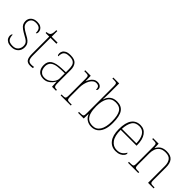

<svg xmlns="http://www.w3.org/2000/svg" viewBox="181 -1838 2927 2927"><g transform="rotate(45 1644.5 -375.0)"><path d="M206 10Q150 10 119.5 -7Q89 -24 77 -48.5Q65 -73 65 -95Q65 -109 67.5 -118.5Q70 -128 74.5 -132.5Q79 -137 86 -137Q86 -80 110.5 -47.5Q135 -15 206 -15Q265 -15 295 -50Q325 -85 325 -132Q325 -156 318 -175.5Q311 -195 290.5 -213Q270 -231 229 -252Q171 -284 137.5 -308.5Q104 -333 90 -359.5Q76 -386 76 -422Q76 -475 113 -508.5Q150 -542 214 -542Q259 -542 286.5 -527Q314 -512 326 -489.5Q338 -467 338 -445Q338 -426 333 -415.5Q328 -405 317 -405Q317 -470 289 -493.5Q261 -517 211 -517Q156 -517 130 -489.5Q104 -462 104 -421Q104 -374 137 -344.5Q170 -315 231 -283Q282 -257 308 -233.5Q334 -210 343.5 -185.5Q353 -161 353 -131Q353 -68 312 -29Q271 10 206 10Z M607 10Q549 10 524.5 -24Q500 -58 500 -141V-511H422V-531Q443 -531 458.5 -536.5Q474 -542 484 -551Q494 -560 501 -584Q508 -608 508 -657H528V-536H655V-511H528V-132Q528 -68 546 -41.5Q564 -15 606 -15Q623 -15 635.5 -16Q648 -17 664 -20V5Q648 8 634.5 9Q621 10 607 10Z M888 10Q849 10 817 -6.5Q785 -23 766 -58Q747 -93 747 -146Q747 -225 803.5 -262Q860 -299 981 -303L1064 -306V-371Q1064 -414 1055 -446.5Q1046 -479 1018 -498Q990 -517 933 -517Q884 -517 857 -502.5Q830 -488 820 -460.5Q810 -433 810 -395Q800 -395 794.5 -406Q789 -417 789 -441Q789 -462 801 -485.5Q813 -509 844.5 -525.5Q876 -542 933 -542Q1021 -542 1056.5 -499.5Q1092 -457 1092 -386V-110Q1092 -73 1095.5 -53.5Q1099 -34 1111 -27Q1123 -20 1150 -20H1157V0H1071L1065 -104H1063Q1052 -83 1029.5 -56Q1007 -29 972 -9.5Q937 10 888 10ZM892 -15Q941 -15 979.5 -40Q1018 -65 1041 -101Q1064 -137 1064 -170V-283L978 -280Q900 -278 856 -261Q812 -244 793.5 -214.5Q775 -185 775 -145Q775 -111 786.5 -81.5Q798 -52 824 -33.5Q850 -15 892 -15Z M1257 0V-20H1279Q1309 -20 1323.5 -24Q1338 -28 1342 -44.5Q1346 -61 1346 -98V-442Q1346 -477 1342 -492.5Q1338 -508 1322 -512Q1306 -516 1269 -516H1251V-536H1370L1373 -424H1375Q1387 -453 1404.5 -480.5Q1422 -508 1449 -526Q1476 -544 1514 -544Q1552 -544 1575 -524.5Q1598 -505 1598 -476Q1598 -463 1593 -453Q1588 -443 1577 -443Q1577 -472 1569.5 -488.5Q1562 -505 1547 -512Q1532 -519 1509 -519Q1480 -519 1455 -500Q1430 -481 1412 -448Q1394 -415 1384 -372.5Q1374 -330 1374 -284V-98Q1374 -61 1378.5 -44.5Q1383 -28 1397 -24Q1411 -20 1441 -20H1476V0Z M1926 10Q1869 10 1825.5 -18Q1782 -46 1761 -99H1758L1755 0H1633V-20H1654Q1691 -20 1707 -24Q1723 -28 1727 -43.5Q1731 -59 1731 -94V-662Q1731 -699 1727 -715.5Q1723 -732 1708.5 -736Q1694 -740 1664 -740H1633V-760H1759V-560Q1759 -541 1758.5 -515.5Q1758 -490 1757 -463.5Q1756 -437 1754 -414H1757Q1777 -476 1820.5 -510Q1864 -544 1933 -544Q2029 -544 2074 -478Q2119 -412 2119 -267Q2119 -175 2095 -113.5Q2071 -52 2027.5 -21Q1984 10 1926 10ZM1930 -15Q2007 -15 2049 -81.5Q2091 -148 2091 -270Q2091 -400 2054 -459.5Q2017 -519 1929 -519Q1841 -519 1799.5 -452Q1758 -385 1758 -269Q1758 -190 1774 -133Q1790 -76 1827.5 -45.5Q1865 -15 1930 -15Z M2449 10Q2356 10 2301.5 -60.5Q2247 -131 2247 -262Q2247 -404 2297 -473Q2347 -542 2440 -542Q2523 -542 2570.5 -475.5Q2618 -409 2618 -290V-276H2276Q2275 -146 2323.5 -80.5Q2372 -15 2450 -15Q2507 -15 2542 -40.5Q2577 -66 2594 -103Q2599 -100 2601 -96Q2603 -92 2603 -85Q2603 -68 2585.5 -45.5Q2568 -23 2534 -6.5Q2500 10 2449 10ZM2590 -300Q2589 -397 2551 -457Q2513 -517 2439 -517Q2355 -517 2319 -458Q2283 -399 2278 -300Z M2710 0V-20H2733Q2770 -20 2786 -24Q2802 -28 2806 -43.5Q2810 -59 2810 -94V-442Q2810 -477 2806 -492.5Q2802 -508 2787.5 -512Q2773 -516 2743 -516H2715V-536H2834L2837 -449H2841Q2871 -502 2910.5 -522Q2950 -542 3005 -542Q3091 -542 3130.5 -496.5Q3170 -451 3170 -357V-94Q3170 -59 3174 -43.5Q3178 -28 3194.5 -24Q3211 -20 3247 -20H3262V0H3142V-365Q3142 -432 3111.5 -474.5Q3081 -517 3005 -517Q2940 -517 2903.5 -490Q2867 -463 2852.5 -421Q2838 -379 2838 -334V-94Q2838 -59 2842 -43.5Q2846 -28 2862.5 -24Q2879 -20 2915 -20H2931V0Z"/></g></svg>

Font: Noto Serif Hebrew Thin
Style: Regular
Weight: 250
Version: Version 2.003